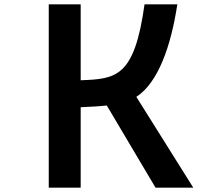

<svg xmlns="http://www.w3.org/2000/svg" viewBox="-20 -818 1040 890"><path d="M475 -329 701 52H876L612 -369C714 -435 773 -607 802 -798H650C603 -460 519 -452 354 -446V-798H206V52H354V-321C396 -323 441 -325 475 -329Z"/></svg>

Font: LINE Seed JP App_OTF Bold
Style: Regular
Weight: 700
Designer: LINE & Fontrix & Fontworks
Version: Version 1.009